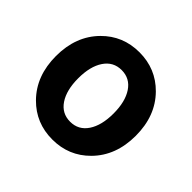

<svg xmlns="http://www.w3.org/2000/svg" viewBox="-144 -737 915 915"><g transform="rotate(45 313.0 -280.0)"><path d="M126 -63Q44 -146 44 -280Q44 -414 126 -497Q202 -574 313 -574Q424 -574 500 -497Q582 -414 582 -280Q582 -146 500 -63Q424 14 313 14Q202 14 126 -63ZM225.5 -153Q257 -106 313 -106Q369 -106 400.5 -153Q432 -200 432 -280Q432 -360 400.5 -407Q369 -454 313 -454Q257 -454 225.5 -407Q194 -360 194 -280Q194 -200 225.5 -153Z"/></g></svg>

Font: Resource Han Rounded JP
Style: Bold
Weight: 700
Designer: Cyano Hao (round all glyphs); Ryoko NISHIZUKA 西塚涼子 (kana, bopomofo & ideographs); Paul D. Hunt (Latin, Greek & Cyrillic)
Foundry: Cyano Hao
Version: 0.990